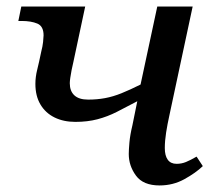

<svg xmlns="http://www.w3.org/2000/svg" viewBox="-20 -556 657 586"><path d="M467 10Q417 10 395 -20Q373 -50 373 -86Q373 -98 375 -121Q377 -144 384 -173L399 -247Q365 -229 336.5 -214.5Q308 -200 277.5 -192Q247 -184 210 -184Q174 -184 146.5 -197.5Q119 -211 103.5 -237Q88 -263 88 -300Q88 -321 93.5 -343Q99 -365 106 -399Q110 -414 111.5 -428Q113 -442 113 -448Q113 -476 94 -484Q75 -492 46 -492H36L45 -536H240L204 -367Q201 -355 198.5 -342Q196 -329 194.5 -318.5Q193 -308 193 -302Q193 -278 207 -265Q221 -252 249 -252Q276 -252 300.5 -256.5Q325 -261 351 -271.5Q377 -282 409 -298L460 -536H568L497 -204Q491 -177 487 -151.5Q483 -126 483 -104Q483 -81 492 -68.5Q501 -56 519 -56Q534 -56 547.5 -61.5Q561 -67 580 -78L599 -49Q577 -28 542.5 -9Q508 10 467 10Z"/></svg>

Font: ET Text
Style: Italic
Weight: 470
Italic angle: -12°
Designer: Monotype Design Team
Foundry: Monotype Imaging Inc.
Version: Version 2.009